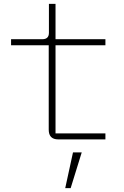

<svg xmlns="http://www.w3.org/2000/svg" viewBox="-20 -718 640 989"><path d="M280 0Q231 0 231 -50V-485H37V-516H198Q232 -516 232 -549V-698H266V-516H523V-485H266V-31H523V0ZM356 67H401L344 251H316Z"/></svg>

Font: IBM Plex Mono ExtraLight
Style: Regular
Weight: 200
Monospace: yes
Designer: Mike Abbink, Paul van der Laan, Pieter van Rosmalen
Foundry: Bold Monday
Version: Version 2.3